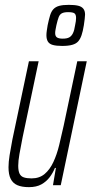

<svg xmlns="http://www.w3.org/2000/svg" viewBox="-20 -762 377 790"><path d="M99 8Q70 8 51.5 0Q33 -8 24 -26Q15 -44 15 -74Q15 -95 19.5 -123.5Q24 -152 31 -188L99 -510H139L73 -197Q65 -156 60 -128Q55 -100 55 -80Q55 -59 60.5 -47.5Q66 -36 78.5 -32Q91 -28 110 -28Q142 -28 163.5 -46Q185 -64 199.5 -95Q214 -126 223.5 -165Q233 -204 242 -245L298 -510H337L230 0H198L210 -71H206Q198 -51 184.5 -33Q171 -15 150.5 -3.5Q130 8 99 8ZM236 -573Q212 -573 197.5 -577Q183 -581 177 -591Q171 -601 171 -617Q171 -625 172.5 -635.5Q174 -646 176 -658Q181 -682 186 -698.5Q191 -715 200 -724.5Q209 -734 224 -738Q239 -742 263 -742Q287 -742 301.5 -738.5Q316 -735 323 -726Q330 -717 330 -702Q330 -696 328.5 -684Q327 -672 325 -658Q321 -633 315.5 -617Q310 -601 301.5 -591.5Q293 -582 277 -577.5Q261 -573 236 -573ZM238 -603Q255 -603 264.5 -608Q274 -613 280 -625Q286 -637 289 -658Q291 -667 292 -674.5Q293 -682 293 -688Q293 -702 286.5 -707Q280 -712 260 -712Q244 -712 235 -707.5Q226 -703 221.5 -691.5Q217 -680 212 -658Q210 -648 208.5 -640Q207 -632 207 -626Q207 -613 214.5 -608Q222 -603 238 -603Z"/></svg>

Font: Saira UltraCondensed ExtraLight
Style: Italic
Weight: 250
Width: 1
Italic angle: -12°
Designer: Hector Gatti with collaboration of the Omnibus-Type team
Foundry: Omnibus-Type
Version: Version 1.101